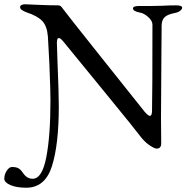

<svg xmlns="http://www.w3.org/2000/svg" viewBox="-92 -678 882 898"><path d="M-72 158Q-72 138 -60.5 120.5Q-49 103 -36 103Q-17 103 -6 109Q5 115 14 129Q25 145 36 151.5Q47 158 61 158Q105 158 124.5 57.5Q144 -43 144 -208L143 -267Q140 -382 132 -507Q128 -557 105 -580.5Q82 -604 33 -620Q24 -623 13 -629.5Q2 -636 2 -644Q2 -652 9.5 -655Q17 -658 25 -658L95 -655Q143 -653 179 -653Q187 -653 191.5 -649.5Q196 -646 203 -636Q216 -618 367.5 -427.5Q519 -237 584 -156Q601 -136 609 -136Q618 -136 619 -157Q621 -233 621 -564Q620 -582 600.5 -599Q581 -616 563 -619Q530 -625 530 -639Q530 -650 559 -650H616L666 -651Q698 -653 731 -653Q760 -653 760 -642Q760 -635 750.5 -627.5Q741 -620 725 -617Q693 -611 679 -598.5Q665 -586 664 -561Q663 -519 663 -439Q663 -359 662 -282L661 -126L662 -8Q662 17 641 17Q630 17 606 0.5Q582 -16 560 -46Q549 -62 408 -234.5Q267 -407 204 -484Q191 -500 183 -500Q178 -500 176 -493.5Q174 -487 174 -479L177 -386Q183 -248 183 -180Q183 -2 151 99Q119 200 31 200Q-15 200 -43.5 187.5Q-72 175 -72 158Z"/></svg>

Font: EB Garamond
Style: Regular
Weight: 400
Designer: Georg Duffner and Octavio Pardo
Foundry: Georg Duffner
Version: Version 1.000; ttfautohint (v1.6)